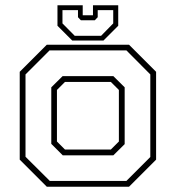

<svg xmlns="http://www.w3.org/2000/svg" viewBox="-20 -710 668 730"><path d="M158 0 55 -103V-437L158 -540H470.5L573.5 -437V-103L470.5 0ZM169.5 -22H460.5L551.5 -113V-427L460.5 -518.5H168.5L77 -427V-114ZM218.5 -119.5 175 -163V-378L218 -420.5H411L454 -378V-162L411 -119.5ZM227 -141.5H401.5L432 -172V-368L401.5 -398.5H227L196.5 -368V-172ZM254.5 -556 198.5 -612V-690H294.5V-652H333.5V-690H429.5V-612L373.5 -556ZM264 -574H364.5L410.5 -621V-671.5H351.5V-644.5L340.5 -633H287.5L276.5 -644.5V-671.5H217.5V-621Z"/></svg>

Font: Tourney ExtraLight
Style: Regular
Weight: 250
Designer: Tyler Finck
Foundry: Etcetera Type Co
Version: Version 1.015